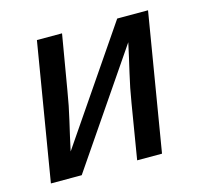

<svg xmlns="http://www.w3.org/2000/svg" viewBox="-83 -623 766 716"><g transform="rotate(-15 300.0 -265.0)"><path d="M29 0 117 -530H214L178 -318Q169 -262 156 -207Q143 -152 131 -96L427 -530H546L458 0H362L397 -212Q406 -268 419 -323Q432 -378 444 -434L148 0Z"/></g></svg>

Font: Iosevka Curly MdExObl
Style: Regular
Weight: 500
Width: 7
Italic angle: -9°
Monospace: yes
Designer: Belleve Invis
Foundry: Belleve Invis
Version: Version 11.1.0; ttfautohint (v1.8.3)